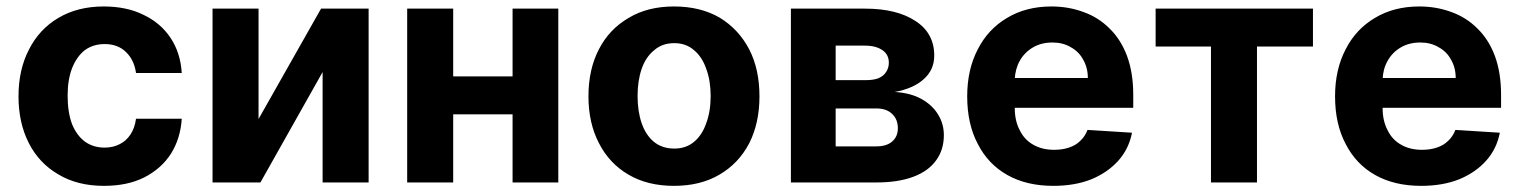

<svg xmlns="http://www.w3.org/2000/svg" viewBox="-20 -573 4772 603"><path d="M306.6 10.7Q222.7 10.7 163.1 -25.4Q102.5 -60.5 70.3 -124Q38.1 -187.5 38.1 -270.5Q38.1 -354.5 71.3 -418Q103.5 -481.4 163.1 -516.6Q223.6 -552.7 305.7 -552.7Q377.9 -552.7 430.7 -526.4Q484.4 -501 515.6 -454.1Q546.9 -407.2 550.8 -343.8Q502.9 -343.8 407.2 -343.8Q401.4 -384.8 376 -409.2Q350.6 -434.6 308.6 -434.6Q273.4 -434.6 247.1 -416Q221.7 -396.5 207 -360.4Q192.4 -324.2 192.4 -272.5Q192.4 -220.7 206.1 -183.6Q220.7 -147.5 247.1 -127.9Q273.4 -109.4 308.6 -109.4Q335 -109.4 355.5 -120.1Q376 -129.9 389.6 -150.4Q403.3 -170.9 407.2 -200.2Q455.1 -200.2 550.8 -200.2Q546.9 -137.7 516.6 -89.8Q486.3 -43 432.6 -15.6Q379.9 10.7 306.6 10.7Z M792 -199.2Q840.8 -286.1 988.3 -545.9Q1025.4 -545.9 1137.7 -545.9Q1137.7 -409.2 1137.7 0Q1101.6 0 993.2 0Q993.2 -86.9 993.2 -346.7Q944.3 -259.8 797.9 0Q759.8 0 647.5 0Q647.5 -136.7 647.5 -545.9Q683.6 -545.9 792 -545.9Q792 -459 792 -199.2Z M1638.7 -333Q1638.7 -303.7 1638.7 -213.9Q1567.4 -213.9 1353.5 -213.9Q1353.5 -244.1 1353.5 -333Q1424.8 -333 1638.7 -333ZM1403.3 -545.9Q1403.3 -409.2 1403.3 0Q1367.2 0 1258.8 0Q1258.8 -136.7 1258.8 -545.9Q1294.9 -545.9 1403.3 -545.9ZM1733.4 -545.9Q1733.4 -409.2 1733.4 0Q1697.3 0 1589.8 0Q1589.8 -136.7 1589.8 -545.9Q1625 -545.9 1733.4 -545.9Z M2096.7 10.7Q2013.7 10.7 1954.1 -24.4Q1893.6 -59.6 1861.3 -123Q1828.1 -186.5 1828.1 -270.5Q1828.1 -355.5 1861.3 -418.9Q1893.6 -481.4 1954.1 -516.6Q2013.7 -552.7 2096.7 -552.7Q2179.7 -552.7 2240.2 -517.6Q2299.8 -481.4 2333 -418Q2365.2 -355.5 2365.2 -270.5Q2365.2 -186.5 2333 -123Q2299.8 -59.6 2239.3 -24.4Q2179.7 10.7 2096.7 10.7ZM2097.7 -106.4Q2134.8 -106.4 2160.2 -127.9Q2185.5 -149.4 2198.2 -186.5Q2211.9 -223.6 2211.9 -271.5Q2211.9 -319.3 2198.2 -356.4Q2185.5 -393.6 2160.2 -415Q2134.8 -437.5 2097.7 -437.5Q2059.6 -437.5 2034.2 -415Q2007.8 -393.6 1995.1 -356.4Q1982.4 -319.3 1982.4 -271.5Q1982.4 -223.6 1995.1 -186.5Q2007.8 -149.4 2033.2 -127.9Q2059.6 -106.4 2097.7 -106.4Z M2463.9 0Q2463.9 -136.7 2463.9 -545.9Q2521.5 -545.9 2696.3 -545.9Q2796.9 -545.9 2855.5 -506.8Q2914.1 -468.8 2914.1 -398.4Q2914.1 -353.5 2880.9 -324.2Q2848.6 -294.9 2790 -284.2Q2838.9 -281.2 2873 -262.7Q2908.2 -243.2 2925.8 -213.9Q2944.3 -184.6 2944.3 -148.4Q2944.3 -102.5 2919.9 -69.3Q2895.5 -35.2 2847.7 -17.6Q2800.8 0 2732.4 0Q2642.6 0 2463.9 0ZM2604.5 -113.3Q2636.7 -113.3 2732.4 -113.3Q2763.7 -113.3 2781.2 -127.9Q2799.8 -143.6 2799.8 -169.9Q2799.8 -199.2 2781.2 -215.8Q2763.7 -232.4 2732.4 -232.4Q2689.5 -232.4 2604.5 -232.4Q2604.5 -202.1 2604.5 -113.3ZM2604.5 -321.3Q2627.9 -321.3 2699.2 -321.3Q2722.7 -321.3 2738.3 -327.1Q2754.9 -334 2762.7 -346.7Q2771.5 -359.4 2771.5 -376Q2771.5 -401.4 2752 -415Q2731.4 -429.7 2696.3 -429.7Q2666 -429.7 2604.5 -429.7Q2604.5 -402.3 2604.5 -321.3Z M3288.1 10.7Q3204.1 10.7 3143.6 -23.4Q3083 -57.6 3050.8 -121.1Q3017.6 -183.6 3017.6 -270.5Q3017.6 -354.5 3050.8 -418Q3083 -481.4 3142.6 -516.6Q3202.1 -552.7 3282.2 -552.7Q3335.9 -552.7 3382.8 -535.2Q3429.7 -518.6 3464.8 -483.4Q3500 -449.2 3519.5 -397.5Q3539.1 -344.7 3539.1 -275.4Q3539.1 -261.7 3539.1 -234.4Q3423.8 -234.4 3078.1 -234.4Q3078.1 -257.8 3078.1 -328.1Q3158.2 -328.1 3396.5 -328.1Q3396.5 -360.4 3381.8 -385.7Q3368.2 -411.1 3342.8 -424.8Q3318.4 -439.5 3285.2 -439.5Q3250 -439.5 3223.6 -423.8Q3197.3 -408.2 3182.6 -381.8Q3168 -355.5 3167 -323.2Q3167 -293 3167 -233.4Q3167 -193.4 3182.6 -164.1Q3197.3 -133.8 3225.6 -118.2Q3252.9 -102.5 3291 -102.5Q3316.4 -102.5 3336.9 -109.4Q3358.4 -116.2 3373 -130.9Q3387.7 -144.5 3395.5 -165Q3442.4 -162.1 3535.2 -156.2Q3525.4 -105.5 3492.2 -68.4Q3459 -31.2 3407.2 -9.8Q3355.5 10.7 3288.1 10.7Z M3609.4 -426.8Q3609.4 -456.1 3609.4 -545.9Q3732.4 -545.9 4103.5 -545.9Q4103.5 -515.6 4103.5 -426.8Q4059.6 -426.8 3927.7 -426.8Q3927.7 -320.3 3927.7 0Q3891.6 0 3783.2 0Q3783.2 -106.4 3783.2 -426.8Q3740.2 -426.8 3609.4 -426.8Z M4443.4 10.7Q4359.4 10.7 4298.8 -23.4Q4238.3 -57.6 4206.1 -121.1Q4172.9 -183.6 4172.9 -270.5Q4172.9 -354.5 4206.1 -418Q4238.3 -481.4 4297.9 -516.6Q4357.4 -552.7 4437.5 -552.7Q4491.2 -552.7 4538.1 -535.2Q4585 -518.6 4620.1 -483.4Q4655.3 -449.2 4674.8 -397.5Q4694.3 -344.7 4694.3 -275.4Q4694.3 -261.7 4694.3 -234.4Q4579.1 -234.4 4233.4 -234.4Q4233.4 -257.8 4233.4 -328.1Q4313.5 -328.1 4551.8 -328.1Q4551.8 -360.4 4537.1 -385.7Q4523.4 -411.1 4498 -424.8Q4473.6 -439.5 4440.4 -439.5Q4405.3 -439.5 4378.9 -423.8Q4352.5 -408.2 4337.9 -381.8Q4323.2 -355.5 4322.3 -323.2Q4322.3 -293 4322.3 -233.4Q4322.3 -193.4 4337.9 -164.1Q4352.5 -133.8 4380.9 -118.2Q4408.2 -102.5 4446.3 -102.5Q4471.7 -102.5 4492.2 -109.4Q4513.7 -116.2 4528.3 -130.9Q4543 -144.5 4550.8 -165Q4597.7 -162.1 4690.4 -156.2Q4680.7 -105.5 4647.5 -68.4Q4614.3 -31.2 4562.5 -9.8Q4510.7 10.7 4443.4 10.7Z"/></svg>

Font: DeepSea
Style: Bold
Weight: 700
Designer: Stem
Version: Version 3.019;git-0a5106e0b